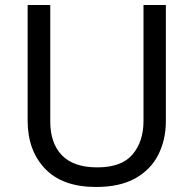

<svg xmlns="http://www.w3.org/2000/svg" viewBox="-20 -734 771 764"><path d="M640 -252Q640 -178 610 -118.5Q580 -59 518.5 -24.5Q457 10 362 10Q229 10 159.5 -62.5Q90 -135 90 -254V-714H180V-251Q180 -164 226.5 -116Q273 -68 367 -68Q464 -68 507.5 -119.5Q551 -171 551 -252V-714H640Z"/></svg>

Font: oriya15
Style: Book
Weight: 400
Designer: Jelle Bosma - Monotype Design Team
Foundry: Monotype Imaging Inc.
Version: Version 2.003